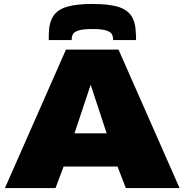

<svg xmlns="http://www.w3.org/2000/svg" viewBox="-20 -952 934 972"><path d="M5 0 314 -701H580L889 0H617L575 -109H302L261 0ZM357 -277H520L439 -523ZM448 -932Q524 -932 572.5 -919Q621 -906 644 -873Q667 -840 668 -778Q669 -772 669 -764.5Q669 -757 668 -749H553Q553 -751 553 -753Q553 -755 552 -757Q552 -771 544.5 -781.5Q537 -792 515 -798.5Q493 -805 448 -805Q402 -805 380 -798.5Q358 -792 351 -781.5Q344 -771 343 -757Q343 -751 343 -749H227Q227 -757 227 -764.5Q227 -772 227 -779Q228 -838 250 -871Q272 -904 320 -918Q368 -932 448 -932Z"/></svg>

Font: Georama Extended ExtraBold
Style: Regular
Weight: 800
Width: 7
Designer: Jean-Baptiste Levee
Foundry: Production Type
Version: Version 1.000